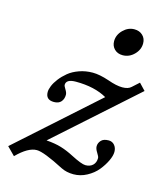

<svg xmlns="http://www.w3.org/2000/svg" viewBox="-152 -747 725 844"><g transform="rotate(15 210.0 -324.5)"><path d="M334 -543.9Q311 -543.9 296.6 -558.1Q282.2 -572.3 282.2 -594.2Q282.2 -623 304.7 -645.3Q327.1 -667.5 355.5 -667.5Q378.9 -667.5 393.6 -653.3Q408.2 -639.2 408.2 -617.2Q408.2 -588.4 386 -566.2Q363.8 -543.9 334 -543.9ZM409.7 -124Q409.7 -106.4 398.4 -82.8Q387.2 -59.1 368.7 -36.4Q350.1 -13.7 321 2Q292 17.6 260.7 17.6Q229 17.6 204.6 5.4Q110.4 -43.5 78.6 -43.5Q39.1 -43.5 -12.2 8.3L-47.9 -27.8L308.1 -346.2Q252 -378.4 166.5 -378.4Q122.1 -378.4 122.1 -352.1Q122.1 -347.2 130.4 -334Q138.7 -320.8 138.7 -311Q138.7 -292 127.9 -279.5Q117.2 -267.1 95.7 -267.1Q58.1 -267.1 58.1 -302.7Q58.1 -314.5 64.7 -330.8Q71.3 -347.2 85.4 -365.5Q99.6 -383.8 118.9 -399.7Q138.2 -415.5 167 -425.8Q195.8 -436 228 -436Q259.3 -436 302.7 -421.4Q342.3 -407.2 369.1 -407.2Q396 -407.2 409.2 -419.9L439.5 -447.3L468.3 -417L108.4 -95.7Q148.4 -92.8 176.5 -84.2Q204.6 -75.7 235.4 -59.6Q283.7 -34.7 301.3 -34.7Q322.3 -34.7 334.7 -46.6Q347.2 -58.6 347.2 -79.1Q347.2 -85.9 337.4 -101.1Q327.6 -116.2 327.6 -127.9Q327.6 -142.6 338.4 -154.5Q349.1 -166.5 372.6 -166.5Q389.2 -166.5 399.4 -154.3Q409.7 -142.1 409.7 -124Z"/></g></svg>

Font: Elstob 14pt Medium
Style: Italic
Weight: 500
Italic angle: -20°
Designer: Peter S. Baker
Version: Version 1.015